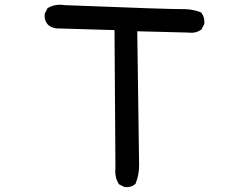

<svg xmlns="http://www.w3.org/2000/svg" viewBox="-20 -760 1040 808"><path d="M502.4 26.4 482.9 16.6 480.5 15.1 479 12.7Q461.9 -15.1 465.8 -53.2L461.9 -633.3L216.3 -640.6H215.8Q197.3 -643.1 183.1 -654.8L182.6 -655.3L182.1 -655.8Q165.5 -674.3 168 -700.2V-702.1L168.9 -703.6L178.7 -723.1L180.2 -725.6L182.6 -727.1Q212.9 -744.6 252.9 -738.3Q477.5 -729.5 601.1 -725.3Q724.6 -721.2 744.6 -721.7Q752.9 -721.7 761.2 -721.4Q769.5 -721.2 777.6 -720.2Q785.6 -719.2 793.5 -717.5Q801.3 -715.8 808.8 -713.6Q816.4 -711.4 823.7 -708.5L826.7 -707.5L828.1 -705.1Q842.3 -686.5 839.8 -661.1V-659.2L838.9 -657.7L829.1 -638.2L828.1 -636.2L825.7 -634.8Q803.7 -618.7 770.5 -623L557.6 -628.4L565.4 -64.5Q565.4 -23.4 550.8 11.7L550.3 13.7L548.3 15.1Q531.7 29.8 505.9 27.3H503.9Z"/></svg>

Font: NaikaiFont
Style: Bold
Weight: 700
Version: Version 1.89